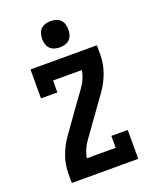

<svg xmlns="http://www.w3.org/2000/svg" viewBox="-173 -1069 947 1168"><g transform="rotate(-20 300.0 -485.0)"><path d="M85 0V-61Q85 -118 104.5 -173Q124 -228 157 -275L246 -400L336 -525Q352 -547 362.5 -572.5Q373 -598 378 -625H191V-548H85V-735H515V-674Q515 -617 495.5 -562Q476 -507 443 -460L264 -210Q248 -188 237.5 -162.5Q227 -137 222 -110H409V-187H515V0ZM300 -800Q283 -800 266 -805Q249 -810 237 -822Q225 -834 220 -851Q215 -868 215 -885Q215 -902 220 -919Q225 -936 237 -948Q249 -960 266 -965Q283 -970 300 -970Q317 -970 334 -965Q351 -960 363 -948Q375 -936 380 -919Q385 -902 385 -885Q385 -868 380 -851Q375 -834 363 -822Q351 -810 334 -805Q317 -800 300 -800Z"/></g></svg>

Font: Iosevka Curly Slab XBdEx
Style: Regular
Weight: 800
Width: 7
Monospace: yes
Designer: Belleve Invis
Foundry: Belleve Invis
Version: Version 11.0.0; ttfautohint (v1.8.3)